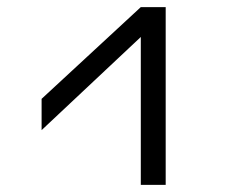

<svg xmlns="http://www.w3.org/2000/svg" viewBox="-20 -520 680 540"><path d="M446 -500H376L97 -242V-154L376 -416V0H446Z"/></svg>

Font: altertype_V2
Style: Regular
Weight: 400
Designer: Simon Renaud
Version: Version 2.001;Glyphs 3.1.2 (3151)